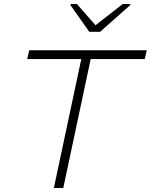

<svg xmlns="http://www.w3.org/2000/svg" viewBox="-20 -939 753 959"><path d="M249 0 386 -644H116L126 -688H713L703 -644H433L296 0ZM426 -780 332 -913 333 -919H364L457 -813L593 -919H632L630 -913L480 -780Z"/></svg>

Font: Saira Expanded ExtraLight
Style: Italic
Weight: 250
Width: 7
Italic angle: -12°
Designer: Hector Gatti with collaboration of the Omnibus-Type team
Foundry: Omnibus-Type
Version: Version 1.101